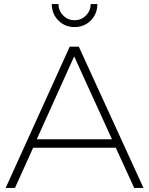

<svg xmlns="http://www.w3.org/2000/svg" viewBox="-20 -930 738 950"><path d="M236 -910H269Q270 -876 293 -853Q316 -830 349 -830Q382 -830 405 -853Q428 -876 429 -910H462Q461 -860 428.5 -828Q396 -796 349 -796Q302 -796 269.5 -828Q237 -860 236 -910ZM644 0 553 -199H144L54 0H8L325 -699H370L690 0ZM162 -241H534L347 -651Z"/></svg>

Font: Montserrat Ultra Light
Style: Regular
Weight: 200
Designer: Julieta Ulanovsky
Foundry: Julieta Ulanovsky
Version: Version 3.100;PS 003.100;hotconv 1.0.88;makeotf.lib2.5.64775